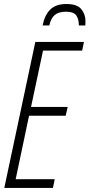

<svg xmlns="http://www.w3.org/2000/svg" viewBox="-20 -919 438 939"><path d="M1 0 152.8 -713.9H390.6L381.8 -671.4H190.4L131.8 -396H311L301.3 -353H122.1L56.6 -42.5H247.6L238.8 0ZM188.5 -794.4Q197.3 -842.8 224.6 -871.1Q252 -899.4 304.7 -899.4Q356.9 -899.4 377.4 -874.5Q397.9 -849.6 397.9 -816.9Q397.9 -810.1 397.7 -804.7Q397.5 -799.3 397 -794.4H365.7Q365.7 -825.7 352.8 -843.8Q339.8 -861.8 303.2 -861.8Q267.1 -861.8 247.8 -845.7Q228.5 -829.6 221.2 -794.4Z"/></svg>

Font: Open Sans Condensed Light
Style: Italic
Weight: 300
Width: 3
Italic angle: -12°
Designer: Monotype Design Team
Foundry: Monotype Imaging Inc.
Version: Version 3.000; ttfautohint (v1.8.4)